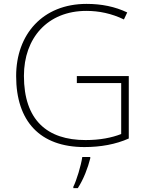

<svg xmlns="http://www.w3.org/2000/svg" viewBox="-20 -746 762 987"><path d="M375 -355V-319H603V-57C554 -38 494 -26 420 -26C222 -26 103 -129 103 -356C103 -550 224 -690 424 -690C488 -690 553 -677 617 -646L634 -682C571 -712 502 -726 425 -726C199 -726 63 -569 63 -355C63 -123 185 10 414 10C497 10 575 -4 642 -34V-355ZM444 68V61H403C397 104 373 183 357 214V221H380C410 175 432 116 444 68Z"/></svg>

Font: Noto Sans Sinhala UI ExtraLight
Style: Regular
Weight: 200
Designer: Jelle Bosma - Monotype Design Team
Foundry: Monotype Imaging Inc.
Version: Version 2.006